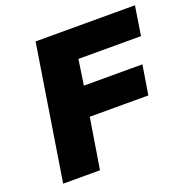

<svg xmlns="http://www.w3.org/2000/svg" viewBox="-126 -826 931 946"><g transform="rotate(-20 340.0 -352.5)"><path d="M47 0 159 -705H680L656 -552H328L308 -419H615L590 -265H283L240 0Z"/></g></svg>

Font: Nunito Sans 6pt Black
Style: Italic
Weight: 900
Italic angle: -9°
Version: Version 3.101;gftools[0.9.27]